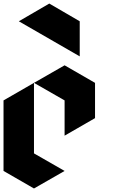

<svg xmlns="http://www.w3.org/2000/svg" viewBox="-20 -1070 733 1090"><path d="M172.9 -599.6Q172.9 -465.8 172.9 -199.2Q231.4 -166 346.7 -99.6Q289.1 -66.4 172.9 0Q115.2 -33.2 0 -99.6Q0 -232.4 0 -500Q57.6 -533.2 172.9 -599.6ZM172.9 -599.6Q231.4 -566.4 346.7 -500Q346.7 -432.6 346.7 -299.8Q404.3 -333 519.5 -399.4Q519.5 -465.8 519.5 -599.6Q461.9 -632.8 346.7 -699.2Q289.1 -666 172.9 -599.6ZM432.6 -750Q432.6 -816.4 432.6 -949.2Q375 -982.4 259.8 -1049.8Q202.1 -1016.6 86.9 -949.2Q202.1 -882.8 432.6 -750Z"/></svg>

Font: DreiFraktur
Style: Regular
Weight: 400
Designer: JayCobs
Version: Version 1.2